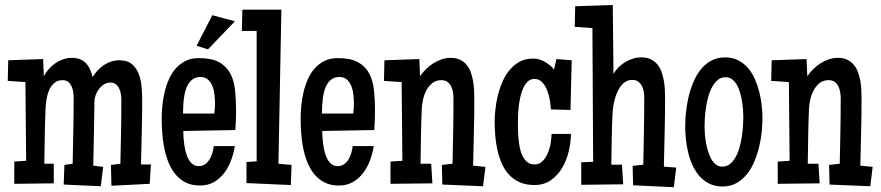

<svg xmlns="http://www.w3.org/2000/svg" viewBox="-20 -742 3550 774"><path d="M588.4 -79.1 583.5 -1 429.2 6.8 427.2 -77.1 465.3 -82Q466.8 -147 468 -210.9Q469.2 -274.9 469.2 -339.8Q469.2 -350.6 467.3 -362.8Q465.3 -375 460.4 -385.3Q455.6 -395.5 447 -402.3Q438.5 -409.2 425.3 -409.2Q411.1 -409.2 399.4 -401.9Q387.7 -394.5 379.2 -383.5Q370.6 -372.6 365.7 -358.9Q360.8 -345.2 360.8 -333Q359.9 -268.1 358.6 -203.6Q357.4 -139.2 356 -74.2L396 -69.3L386.2 8.8L236.8 2L239.7 -77.1L272.9 -82Q274.4 -148.9 275.6 -215.8Q276.9 -282.7 276.9 -349.6Q276.9 -360.4 274.9 -372.6Q272.9 -384.8 268.1 -395Q263.2 -405.3 254.6 -412.1Q246.1 -418.9 232.9 -418.9Q211.4 -418.9 198 -406.7Q184.6 -394.5 177.2 -376.5Q169.9 -358.4 167 -338.1Q164.1 -317.9 163.6 -301.8Q161.1 -246.6 160.4 -191.9Q159.7 -137.2 158.7 -82H196.8V-2.9L37.6 -1V-90.8L85.4 -93.8L82.5 -411.1L11.2 -416L13.2 -499L153.8 -503.9L156.7 -434.6Q164.6 -449.7 176.5 -463.4Q188.5 -477.1 203.1 -487.1Q217.8 -497.1 234.4 -502.9Q251 -508.8 269 -508.8Q288.1 -508.8 302 -503.4Q315.9 -498 325.9 -487.8Q335.9 -477.5 342.5 -463.4Q349.1 -449.2 353 -431.6Q362.3 -445.8 373.8 -458.3Q385.3 -470.7 398.9 -479.7Q412.6 -488.8 428.2 -493.9Q443.8 -499 461.4 -499Q494.1 -499 512.5 -482.9Q530.8 -466.8 539.8 -442.6Q548.8 -418.5 551 -389.9Q553.2 -361.3 553.2 -336.9Q553.2 -272 551.5 -208Q549.8 -144 548.3 -79.1Z M931.6 -295.9Q931.6 -255.9 928.7 -217.8L718.8 -213.9Q718.8 -203.6 719.7 -189.2Q720.7 -174.8 722.9 -158.9Q725.1 -143.1 729.2 -127.7Q733.4 -112.3 740.2 -99.9Q747.1 -87.4 757.1 -79.8Q767.1 -72.3 781.2 -72.3Q796.4 -72.3 807.4 -80.3Q818.4 -88.4 825.4 -100.3Q832.5 -112.3 836.4 -126.5Q840.3 -140.6 841.8 -153.3H926.8Q922.4 -125.5 912.1 -97.2Q901.9 -68.8 884.8 -45.9Q867.7 -22.9 843.3 -8.5Q818.8 5.9 786.1 5.9Q752 5.9 727.3 -7.1Q702.6 -20 685.5 -41.5Q668.5 -63 657.7 -91.1Q647 -119.1 641.4 -149.2Q635.7 -179.2 633.8 -209.5Q631.8 -239.7 631.8 -265.6Q631.8 -289.1 634.5 -316.4Q637.2 -343.8 643.6 -370.6Q649.9 -397.5 660.9 -422.4Q671.9 -447.3 688.5 -466.1Q705.1 -484.9 728 -496.3Q751 -507.8 781.2 -507.8Q833 -507.8 862.8 -491.5Q892.6 -475.1 908 -446.5Q923.3 -418 927.5 -379.2Q931.6 -340.3 931.6 -295.9ZM846.7 -324.2Q846.7 -338.9 845 -357.4Q843.3 -376 837.2 -392.6Q831.1 -409.2 819.3 -420.4Q807.6 -431.6 788.1 -431.6Q771 -431.6 759.3 -424.1Q747.6 -416.5 739.7 -404.3Q731.9 -392.1 727.5 -376.2Q723.1 -360.4 721.2 -344Q719.2 -327.6 718.5 -312Q717.8 -296.4 717.8 -284.2H843.8Q846.7 -304.7 846.7 -324.2ZM926.8 -656.2 818.4 -543 772.5 -557.6 835.9 -680.7Z M1155.3 -77.1 1152.3 3.9 973.6 -3.9V-88.9L1014.6 -91.8V-617.2H955.1L957 -703.1H1114.3L1102.5 -82Z M1491.7 -295.9Q1491.7 -255.9 1488.8 -217.8L1278.8 -213.9Q1278.8 -203.6 1279.8 -189.2Q1280.8 -174.8 1283 -158.9Q1285.2 -143.1 1289.3 -127.7Q1293.5 -112.3 1300.3 -99.9Q1307.1 -87.4 1317.1 -79.8Q1327.1 -72.3 1341.3 -72.3Q1356.4 -72.3 1367.4 -80.3Q1378.4 -88.4 1385.5 -100.3Q1392.6 -112.3 1396.5 -126.5Q1400.4 -140.6 1401.9 -153.3H1486.8Q1482.4 -125.5 1472.2 -97.2Q1461.9 -68.8 1444.8 -45.9Q1427.7 -22.9 1403.3 -8.5Q1378.9 5.9 1346.2 5.9Q1312 5.9 1287.4 -7.1Q1262.7 -20 1245.6 -41.5Q1228.5 -63 1217.8 -91.1Q1207 -119.1 1201.4 -149.2Q1195.8 -179.2 1193.8 -209.5Q1191.9 -239.7 1191.9 -265.6Q1191.9 -289.1 1194.6 -316.4Q1197.3 -343.8 1203.6 -370.6Q1210 -397.5 1220.9 -422.4Q1231.9 -447.3 1248.5 -466.1Q1265.1 -484.9 1288.1 -496.3Q1311 -507.8 1341.3 -507.8Q1393.1 -507.8 1422.9 -491.5Q1452.6 -475.1 1468 -446.5Q1483.4 -418 1487.5 -379.2Q1491.7 -340.3 1491.7 -295.9ZM1406.7 -324.2Q1406.7 -338.9 1405 -357.4Q1403.3 -376 1397.2 -392.6Q1391.1 -409.2 1379.4 -420.4Q1367.7 -431.6 1348.1 -431.6Q1331.1 -431.6 1319.3 -424.1Q1307.6 -416.5 1299.8 -404.3Q1292 -392.1 1287.6 -376.2Q1283.2 -360.4 1281.2 -344Q1279.3 -327.6 1278.6 -312Q1277.8 -296.4 1277.8 -284.2H1403.8Q1406.7 -304.7 1406.7 -324.2Z M1937 -69.3 1927.2 8.8 1763.2 2 1761.2 -77.1 1804.2 -82Q1805.7 -148.4 1806.9 -214.4Q1808.1 -280.3 1808.1 -346.7Q1808.1 -358.4 1805.9 -371.1Q1803.7 -383.8 1798.3 -394.5Q1793 -405.3 1783.4 -412.1Q1773.9 -418.9 1759.3 -418.9Q1737.8 -418.9 1722.9 -407Q1708 -395 1698.7 -377.4Q1689.5 -359.9 1685.1 -339.4Q1680.7 -318.8 1680.2 -301.8Q1677.7 -246.6 1677 -191.9Q1676.3 -137.2 1675.3 -82H1718.3L1723.1 -2.9L1554.2 -1V-90.8L1602.1 -93.8L1599.1 -411.1L1527.8 -416L1529.8 -499L1670.4 -503.9L1673.3 -434.6Q1683.1 -449.2 1696.5 -462.6Q1710 -476.1 1726.1 -486.3Q1742.2 -496.6 1760 -502.7Q1777.8 -508.8 1796.4 -508.8Q1818.4 -508.8 1834 -501.5Q1849.6 -494.1 1860.4 -481.4Q1871.1 -468.8 1877.2 -452.4Q1883.3 -436 1886.7 -417.7Q1890.1 -399.4 1891.1 -380.6Q1892.1 -361.8 1892.1 -344.7Q1892.1 -276.9 1890.4 -209.5Q1888.7 -142.1 1887.2 -74.2Z M2284.7 -499 2279.8 -298.8 2200.7 -300.8Q2200.2 -314.5 2197 -335.2Q2193.8 -356 2186.5 -375.7Q2179.2 -395.5 2166.5 -409.7Q2153.8 -423.8 2134.3 -423.8Q2118.7 -423.8 2107.7 -413.6Q2096.7 -403.3 2089.4 -387.2Q2082 -371.1 2077.6 -351.1Q2073.2 -331.1 2071 -311.5Q2068.8 -292 2068.4 -275.1Q2067.9 -258.3 2067.9 -248Q2067.9 -236.8 2068.1 -220Q2068.4 -203.1 2070.1 -184.3Q2071.8 -165.5 2075.4 -146.7Q2079.1 -127.9 2086.7 -112.8Q2094.2 -97.7 2105.7 -88.4Q2117.2 -79.1 2134.3 -79.1Q2154.3 -79.1 2167.5 -92.8Q2180.7 -106.4 2188.7 -125.7Q2196.8 -145 2200 -166Q2203.1 -187 2203.6 -202.1H2281.7Q2281.2 -168.9 2272.9 -132.8Q2264.6 -96.7 2246.8 -66.2Q2229 -35.6 2201.2 -15.9Q2173.3 3.9 2134.3 3.9Q2100.1 3.9 2075 -7.3Q2049.8 -18.6 2032 -37.8Q2014.2 -57.1 2002.9 -82.8Q1991.7 -108.4 1985.4 -136.5Q1979 -164.6 1976.6 -193.8Q1974.1 -223.1 1974.1 -250Q1974.1 -273.4 1977.1 -301.5Q1980 -329.6 1987.1 -357.9Q1994.1 -386.2 2005.9 -413.1Q2017.6 -439.9 2034.9 -460.4Q2052.2 -481 2075.4 -493.4Q2098.6 -505.9 2129.4 -505.9Q2153.8 -505.9 2175.8 -493.2Q2197.8 -480.5 2213.4 -461.9L2223.1 -503.9Z M2706.1 -66.4 2696.3 12.7 2532.2 4.9 2530.3 -73.2 2573.2 -78.1Q2574.7 -146 2575.9 -212.9Q2577.1 -279.8 2577.1 -347.7Q2577.1 -359.9 2575 -372.6Q2572.8 -385.3 2567.4 -395.8Q2562 -406.2 2552.5 -413.1Q2543 -419.9 2528.3 -419.9Q2513.7 -419.9 2502.2 -412.8Q2490.7 -405.8 2482.2 -394.5Q2473.6 -383.3 2467.5 -368.7Q2461.4 -354 2457.5 -338.9Q2453.6 -323.7 2451.7 -309.3Q2449.7 -294.9 2449.2 -284.2Q2446.8 -232.4 2446 -181.2Q2445.3 -129.9 2444.3 -78.1H2487.3L2492.2 1L2323.2 2.9V-87.9L2371.1 -89.8L2368.2 -628.9L2296.9 -633.8L2298.8 -716.8L2450.2 -721.7L2453.1 -444.3Q2461.4 -458.5 2473.6 -470.7Q2485.8 -482.9 2500.5 -491.7Q2515.1 -500.5 2531.7 -505.6Q2548.3 -510.7 2565.4 -510.7Q2587.4 -510.7 2603 -503.2Q2618.7 -495.6 2629.4 -483.2Q2640.1 -470.7 2646.2 -453.9Q2652.3 -437 2655.8 -418.7Q2659.2 -400.4 2660.2 -381.6Q2661.1 -362.8 2661.1 -345.7Q2661.1 -276.4 2659.4 -208Q2657.7 -139.6 2656.2 -70.3Z M3053.7 -265.6Q3053.7 -241.2 3050.8 -211.4Q3047.9 -181.6 3040.5 -151.1Q3033.2 -120.6 3021.2 -91.6Q3009.3 -62.5 2991.2 -40Q2973.1 -17.6 2949 -3.9Q2924.8 9.8 2892.6 9.8Q2862.3 9.8 2839.4 -1.7Q2816.4 -13.2 2799.8 -32Q2783.2 -50.8 2772 -75.7Q2760.7 -100.6 2754.2 -127.4Q2747.6 -154.3 2744.9 -181.6Q2742.2 -209 2742.2 -232.4Q2742.2 -256.8 2745.1 -287.1Q2748 -317.4 2755.1 -348.4Q2762.2 -379.4 2774.2 -408.7Q2786.1 -438 2804 -460.7Q2821.8 -483.4 2846.2 -497.1Q2870.6 -510.7 2903.3 -510.7Q2933.1 -510.7 2955.8 -499Q2978.5 -487.3 2995.4 -467.8Q3012.2 -448.2 3023.2 -422.9Q3034.2 -397.5 3041 -370.4Q3047.9 -343.3 3050.8 -315.9Q3053.7 -288.6 3053.7 -265.6ZM2976.6 -268.6Q2976.6 -278.8 2975.6 -294.9Q2974.6 -311 2971.9 -329.1Q2969.2 -347.2 2964.4 -365.2Q2959.5 -383.3 2951.7 -397.9Q2943.8 -412.6 2932.4 -421.6Q2920.9 -430.7 2905.3 -430.7Q2886.2 -430.7 2872.8 -419.2Q2859.4 -407.7 2849.9 -389.6Q2840.3 -371.6 2834.5 -349.4Q2828.6 -327.1 2825.4 -304.9Q2822.3 -282.7 2821.3 -263.2Q2820.3 -243.7 2820.3 -231.4Q2820.3 -221.2 2821.3 -205.3Q2822.3 -189.5 2825.2 -171.4Q2828.1 -153.3 2833.3 -135.5Q2838.4 -117.7 2846.2 -103Q2854 -88.4 2865.2 -79.3Q2876.5 -70.3 2891.6 -70.3Q2910.2 -70.3 2923.6 -81.5Q2937 -92.8 2946.5 -110.6Q2956.1 -128.4 2961.9 -150.4Q2967.8 -172.4 2970.9 -194.6Q2974.1 -216.8 2975.3 -236.3Q2976.6 -255.9 2976.6 -268.6Z M3498 -69.3 3488.3 8.8 3324.2 2 3322.3 -77.1 3365.2 -82Q3366.7 -148.4 3367.9 -214.4Q3369.1 -280.3 3369.1 -346.7Q3369.1 -358.4 3366.9 -371.1Q3364.7 -383.8 3359.4 -394.5Q3354 -405.3 3344.5 -412.1Q3335 -418.9 3320.3 -418.9Q3298.8 -418.9 3283.9 -407Q3269 -395 3259.8 -377.4Q3250.5 -359.9 3246.1 -339.4Q3241.7 -318.8 3241.2 -301.8Q3238.8 -246.6 3238 -191.9Q3237.3 -137.2 3236.3 -82H3279.3L3284.2 -2.9L3115.2 -1V-90.8L3163.1 -93.8L3160.2 -411.1L3088.9 -416L3090.8 -499L3231.4 -503.9L3234.4 -434.6Q3244.1 -449.2 3257.6 -462.6Q3271 -476.1 3287.1 -486.3Q3303.2 -496.6 3321 -502.7Q3338.9 -508.8 3357.4 -508.8Q3379.4 -508.8 3395 -501.5Q3410.6 -494.1 3421.4 -481.4Q3432.1 -468.8 3438.2 -452.4Q3444.3 -436 3447.8 -417.7Q3451.2 -399.4 3452.1 -380.6Q3453.1 -361.8 3453.1 -344.7Q3453.1 -276.9 3451.4 -209.5Q3449.7 -142.1 3448.2 -74.2Z"/></svg>

Font: Maiden Orange
Style: Regular
Weight: 400
Designer: Astigmatic (AOETI)
Foundry: Astigmatic (AOETI)
Version: Version 1.001